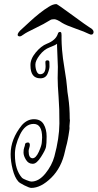

<svg xmlns="http://www.w3.org/2000/svg" viewBox="-20 -861 478 939"><path d="M284 -749Q258 -767 245 -767Q232 -767 226 -763Q196 -744 152 -723Q108 -702 95.5 -692.5Q83 -683 77 -683Q71 -683 68 -686Q62 -694 78 -711Q79 -712 97 -728.5Q115 -745 128.5 -757.5Q142 -770 151 -777.5Q160 -785 173.5 -796Q187 -807 197.5 -814Q208 -821 219 -828Q239 -841 256 -841Q260 -841 333 -787.5Q406 -734 418 -727Q441 -715 437 -700Q432 -686 414 -695.5Q396 -705 350 -721Q304 -737 284 -749ZM263 -534 259 -637Q259 -643 259 -647Q251 -640 223 -629.5Q195 -619 174 -591.5Q153 -564 153 -545.5Q153 -527 159 -512.5Q165 -498 176 -498Q203 -498 203 -537Q203 -546 202 -554Q201 -562 205.5 -564.5Q210 -567 215.5 -565.5Q221 -564 221.5 -557.5Q222 -551 222 -536.5Q222 -522 212.5 -500Q203 -478 177 -478Q129 -478 129 -541Q128 -572 154.5 -604Q181 -636 209 -647Q253 -664 263 -696Q265 -705 275 -705Q279 -703 280 -700L281 -689Q281 -684 281 -668Q281 -652 283.5 -617Q286 -582 296 -522Q306 -462 307.5 -437.5Q309 -413 314 -384Q321 -336 321 -280Q322 -278 322 -272.5Q322 -267 320.5 -254Q319 -241 320 -237.5Q321 -234 318 -217.5Q315 -201 315 -198Q315 -195 311.5 -179Q308 -163 307.5 -160Q307 -157 302.5 -141Q298 -125 298 -122Q281 -41 230.5 8.5Q180 58 133 58Q124 58 99 45.5Q74 33 69 26Q52 7 42 -32.5Q32 -72 32 -107Q32 -181 87 -249Q113 -278 146 -278Q179 -278 193.5 -253.5Q208 -229 208 -193.5Q208 -158 205 -142.5Q202 -127 180.5 -93.5Q159 -60 141 -60Q140 -60 139 -60Q119 -60 107 -79.5Q95 -99 95 -115Q95 -131 98.5 -139.5Q102 -148 102.5 -155Q103 -162 114 -164Q125 -166 126 -153Q126 -146 123 -137Q120 -128 120 -122Q120 -87 140 -87Q156 -88 170 -119Q184 -150 184.5 -165.5Q185 -181 186 -188Q186 -255 144.5 -255Q103 -255 77.5 -202Q52 -149 53 -104Q53 -30 88 9Q92 13 109.5 20Q127 27 133 27Q170 27 202 -12.5Q234 -52 246 -96Q270 -185 270.5 -257Q271 -329 266.5 -387Q262 -445 262 -479Z"/></svg>

Font: Ruge Boogie
Style: Regular
Weight: 400
Version: Version 1.003